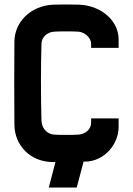

<svg xmlns="http://www.w3.org/2000/svg" viewBox="-20 -726 600 866"><path d="M326 120 357 3H362C452 3 515 -77 515 -153V-192H391V-173C391 -143 366 -122 336 -119C317 -117 242 -117 222 -119C192 -122 168 -147 167 -183C164 -293 164 -419 167 -529C168 -561 196 -581 222 -583C243 -585 316 -585 336 -583C363 -580 391 -555 391 -529V-510H515V-549C515 -631 439 -700 338 -705C320 -706 239 -706 220 -705C117 -700 46 -626 45 -539C44 -414 44 -288 45 -163C46 -71 116 5 220 5H230L200 120Z"/></svg>

Font: Fervojo
Style: Bold
Weight: 700
Designer: kohakuno
Version: ver.1.0